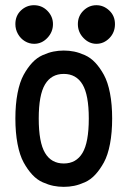

<svg xmlns="http://www.w3.org/2000/svg" viewBox="-20 -706 490 738"><path d="M183.6 -613.3Q183.6 -583 162.1 -560.3Q140.6 -537.6 111.3 -537.6Q92.3 -537.6 75.7 -547.6Q59.1 -557.6 49.1 -575.2Q39.1 -592.8 39.1 -613.3Q39.1 -645.5 60.5 -665.8Q82 -686 110.4 -686Q141.1 -686 162.4 -664.3Q183.6 -642.6 183.6 -613.3ZM421.9 -613.3Q421.9 -581.1 400.4 -559.3Q378.9 -537.6 350.6 -537.6Q322.3 -537.6 300.8 -560.1Q279.3 -582.5 279.3 -613.3Q279.3 -644 300.5 -665Q321.8 -686 350.6 -686Q378.4 -686 400.1 -665.5Q421.9 -645 421.9 -613.3ZM402.8 -347.7Q411.1 -304.7 411.1 -250.5Q411.1 -196.3 402.8 -152.8Q394.5 -109.4 379.4 -81.8Q364.3 -54.2 346.2 -34.7Q328.1 -15.1 306.2 -5.4Q284.2 4.4 264.9 8.3Q245.6 12.2 225.1 12.2Q204.6 12.2 185.3 8.3Q166 4.4 144 -5.4Q122.1 -15.1 104 -34.7Q85.9 -54.2 70.8 -81.8Q55.7 -109.4 47.4 -152.8Q39.1 -196.3 39.1 -250.5Q39.1 -304.7 47.4 -347.7Q55.7 -390.6 70.8 -418.2Q85.9 -445.8 104 -465.1Q122.1 -484.4 144 -494.1Q166 -503.9 185.3 -507.8Q204.6 -511.7 225.1 -511.7Q245.6 -511.7 264.9 -507.8Q284.2 -503.9 306.2 -494.1Q328.1 -484.4 346.2 -465.1Q364.3 -445.8 379.4 -418.2Q394.5 -390.6 402.8 -347.7ZM128.9 -250.5Q128.9 -158.7 153.1 -118.2Q177.2 -77.6 225.1 -77.6Q272.9 -77.6 297.1 -118.2Q321.3 -158.7 321.3 -250.5Q321.3 -341.3 297.1 -381.6Q272.9 -421.9 225.1 -421.9Q177.2 -421.9 153.1 -381.6Q128.9 -341.3 128.9 -250.5Z"/></svg>

Font: Anka/Coder Narrow
Style: Bold
Weight: 700
Width: 3
Monospace: yes
Version: Version 001.100